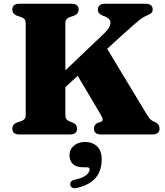

<svg xmlns="http://www.w3.org/2000/svg" viewBox="-20 -720 886 1028"><path d="M267 -283.5 533 -536.5Q558.5 -560.5 566.8 -578.8Q575 -597 569 -610Q563 -623 545.5 -630.5L528 -637Q516 -642 510 -649.8Q504 -657.5 504 -669.5Q504 -684 513.8 -692Q523.5 -700 543.5 -700H758Q778.5 -700 788 -692Q797.5 -684 797.5 -669.5Q797.5 -657 790.2 -650.2Q783 -643.5 762 -635Q754.5 -632 746.8 -627.2Q739 -622.5 725.8 -612.2Q712.5 -602 690.2 -582.2Q668 -562.5 631.5 -529.5L295.5 -222ZM372 -354.5 535 -490 767 -105.5Q779 -86 788.5 -78.2Q798 -70.5 809 -67Q823 -60.5 828.8 -51.2Q834.5 -42 834.5 -30.5Q834.5 -16.5 824.8 -8.2Q815 0 795 0H522.5Q502 0 492.5 -8.2Q483 -16.5 483 -31Q483 -43 488.8 -51Q494.5 -59 503.5 -62.5L520 -67.5Q529.5 -71 529.5 -80Q529.5 -89 518 -108.5ZM330 -102.5Q330 -90.5 334.8 -83.2Q339.5 -76 350.5 -71L368 -64Q382.5 -57.5 387.5 -50Q392.5 -42.5 392.5 -30.5Q392.5 -16.5 383 -8.2Q373.5 0 353 0H85Q65 0 55.5 -8.2Q46 -16.5 46 -30.5Q46 -55 70.5 -64L92 -71Q105 -75.5 111.2 -83Q117.5 -90.5 117.5 -102.5V-597.5Q117.5 -609.5 111.2 -617Q105 -624.5 92 -629L70.5 -636Q46 -645 46 -669.5Q46 -684 55.5 -692Q65 -700 85 -700H362Q382 -700 391.5 -692Q401 -684 401 -669.5Q401 -645 376.5 -636L355 -629Q342.5 -624.5 336.2 -617Q330 -609.5 330 -597.5ZM423.5 175.5Q387.5 175.5 369.8 157.5Q352 139.5 352 112Q352 80 375.8 60Q399.5 40 435 40Q475 40 499.8 63.8Q524.5 87.5 524.5 133Q524.5 192.5 493 231.2Q461.5 270 391 286.5Q376.5 290 367.8 285.2Q359 280.5 356.5 271Q354.5 261.5 359.5 253.8Q364.5 246 378 243Q408.5 236.5 426.2 227.2Q444 218 452 207Q460 196 460 187Q460 175.5 444.5 175.5Z"/></svg>

Font: Fraunces ExtraBold
Style: Regular
Weight: 800
Version: Version 1.000;[b76b70a41]